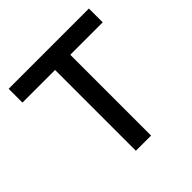

<svg xmlns="http://www.w3.org/2000/svg" viewBox="-146 -636 750 750"><g transform="rotate(-45 229.5 -261.0)"><path d="M188 0V-446.3H7.8V-522.5H451.2V-446.3H272V0Z"/></g></svg>

Font: Inter 28pt
Style: Regular
Weight: 400
Designer: Rasmus Andersson
Foundry: rsms
Version: Version 4.001;git-66647c0bb